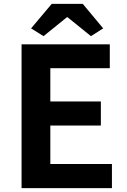

<svg xmlns="http://www.w3.org/2000/svg" viewBox="-20 -968 655 988"><path d="M91 0H556V-124H239V-322H499V-446H239V-617H545V-740H91ZM140 -822 204 -782 324 -879H328L448 -782L511 -822L406 -948H246Z"/></svg>

Font: Noto Sans Mono CJK JP Bold
Style: Regular
Weight: 700
Designer: Ryoko NISHIZUKA (kana & ideographs); Paul D. Hunt (Latin, Greek & Cyrillic); Wenlong ZHANG (bopomofo); Sandoll Communica
Foundry: Adobe Systems Incorporated
Version: Version 1.004;PS 1.004;hotconv 1.0.82;makeotf.lib2.5.63406